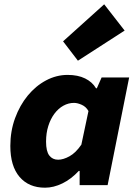

<svg xmlns="http://www.w3.org/2000/svg" viewBox="-20 -860 640 892"><path d="M189 12Q114 12 71 -38Q28 -88 28 -182Q28 -251 50 -311Q72 -371 109 -416Q146 -461 194 -486.5Q242 -512 294 -512Q342 -512 375.5 -495.5Q409 -479 426 -450H430L452 -500H580L480 0H350V-66H346Q311 -28 270 -8Q229 12 189 12ZM250 -118Q274 -118 303 -134Q332 -150 358 -188L391 -344Q380 -364 360 -373Q340 -382 324 -382Q298 -382 274.5 -369Q251 -356 233 -332Q215 -308 204.5 -275Q194 -242 194 -202Q194 -157 209 -137.5Q224 -118 250 -118ZM342 -578 273 -668 464 -840 559 -718Z"/></svg>

Font: Source Code Pro Black
Style: Italic
Weight: 900
Italic angle: -11°
Monospace: yes
Designer: Paul D. Hunt, Teo Tuominen
Foundry: Adobe Systems Incorporated
Version: Version 1.050;PS 1.000;hotconv 16.6.51;makeotf.lib2.5.65220